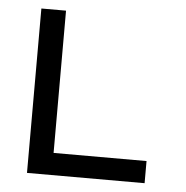

<svg xmlns="http://www.w3.org/2000/svg" viewBox="-43 -562 587 605"><g transform="rotate(5 250.0 -260.0)"><path d="M64 0V-520H142V-70H436V0Z"/></g></svg>

Font: Iosevka Custom
Style: Regular
Weight: 400
Monospace: yes
Designer: Belleve Invis
Foundry: Belleve Invis
Version: Version 32.5.0; ttfautohint (v1.8.4)